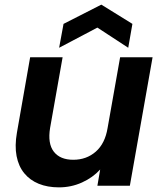

<svg xmlns="http://www.w3.org/2000/svg" viewBox="-20 -801 701 828"><path d="M540 0H400L412 -70Q380 -35 333.5 -14Q287 7 234 7Q185 7 147 -8.5Q109 -24 84.5 -54Q60 -84 51.5 -128Q43 -172 53 -229L110 -554H250L196 -249Q185 -182 212 -147Q239 -112 296 -112Q353 -112 393 -147Q433 -182 444 -249L498 -554H638ZM533 -595 400 -682 235 -595 254 -698 417 -781 551 -698Z"/></svg>

Font: SVN-Poppins SemiBold
Style: Italic
Weight: 600
Italic angle: -10°
Designer: Ninad Kale (Devanagari), Jonny Pinhorn (Latin)
Foundry: Indian Type Foundry
Version: Version 3.002 2017; ttfautohint (v1.8.3)